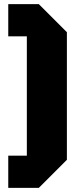

<svg xmlns="http://www.w3.org/2000/svg" viewBox="-20 -770 388 930"><path d="M304 -614V4L168 140H20V-16H110V-594H20V-750H168Z"/></svg>

Font: Tektur ExtraBold
Style: Regular
Weight: 800
Designer: Adam Jagosz
Foundry: Adam Jagosz
Version: Version 1.005;gftools[0.9.30]